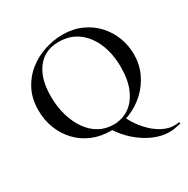

<svg xmlns="http://www.w3.org/2000/svg" viewBox="-184 -799 1134 1157"><g transform="rotate(-30 383.0 -220.5)"><path d="M481 -10Q508 44 546.5 86Q585 128 628 151.5Q671 175 710 175Q720 175 729 174.5Q738 174 745 173Q748 171 749.5 176.5Q751 182 749 183Q730 188 709.5 191.5Q689 195 667 195Q617 195 562.5 172Q508 149 457 105.5Q406 62 365 -2ZM366 12Q294 12 235.5 -13.5Q177 -39 135.5 -84Q94 -129 71.5 -187.5Q49 -246 49 -312Q49 -393 80.5 -454Q112 -515 164 -555.5Q216 -596 278 -616Q340 -636 401 -636Q475 -636 533.5 -609.5Q592 -583 633 -538Q674 -493 695.5 -436Q717 -379 717 -319Q717 -249 689 -189Q661 -129 612.5 -84Q564 -39 500.5 -13.5Q437 12 366 12ZM400 -12Q460 -12 507.5 -44Q555 -76 582.5 -138.5Q610 -201 610 -290Q610 -383 580 -455Q550 -527 494 -568.5Q438 -610 360 -610Q263 -610 209.5 -540.5Q156 -471 156 -348Q156 -276 174 -214.5Q192 -153 224.5 -107Q257 -61 301.5 -36.5Q346 -12 400 -12Z"/></g></svg>

Font: Cormorant SemiBold
Style: Regular
Weight: 600
Designer: Christian Thalmann (Catharsis Fonts)
Foundry: Catharsis Fonts
Version: Version 4.000